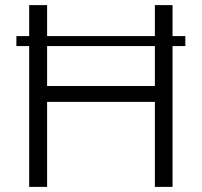

<svg xmlns="http://www.w3.org/2000/svg" viewBox="-20 -730 788 750"><path d="M585 -710H654V-589H704V-550H654V0H585V-332H164V0H94V-550H44V-589H94V-710H164V-589H585ZM164 -394H585V-550H164Z"/></svg>

Font: Raleway
Style: Regular
Weight: 400
Designer: Matt McInerney, Pablo Impallari, Rodrigo Fuenzalida
Foundry: Matt McInerney, Pablo Impallari, Rodrigo Fuenzalida
Version: Version 1.000;PS 001.001;hotconv 1.0.56; ttfautohint (v1.5)